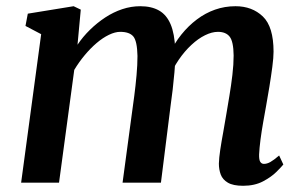

<svg xmlns="http://www.w3.org/2000/svg" viewBox="-20 -588 974 618"><path d="M240 -557 229.5 -444Q246.5 -469.5 269.5 -492Q292.5 -514.5 318.8 -531.8Q345 -549 373.5 -558.5Q402 -568 431.5 -568Q467.5 -568 491.8 -554.2Q516 -540.5 529 -510.2Q542 -480 544 -429.5Q544 -423 544 -416Q544 -409 543.5 -402Q543 -395 542.5 -387L524.5 -413Q541 -448.5 563.8 -476.8Q586.5 -505 613.8 -525.5Q641 -546 672.2 -557Q703.5 -568 738 -568Q791.5 -568 826 -535Q860.5 -502 860.5 -421.5Q860.5 -403 856.5 -372.5Q852.5 -342 847 -308.2Q841.5 -274.5 836.5 -247Q832 -222 827 -193.8Q822 -165.5 818.5 -138.8Q815 -112 814 -91Q813.5 -73.5 817.8 -67Q822 -60.5 829.5 -60.5Q839.5 -60.5 850.2 -66.5Q861 -72.5 878.5 -87.5L892 -58.5Q886.5 -51.5 870 -35Q853.5 -18.5 826.5 -4.2Q799.5 10 762.5 10Q730.5 10 713.5 0Q696.5 -10 690.5 -26.2Q684.5 -42.5 684.5 -61.5Q685 -80 689 -106.5Q693 -133 698.5 -162.5Q704 -192 708.5 -220.5Q713 -247.5 718.5 -280.2Q724 -313 728 -346.8Q732 -380.5 732 -409.5Q731.5 -454.5 719.2 -470Q707 -485.5 681.5 -485.5Q662 -485.5 639.8 -474.5Q617.5 -463.5 595.8 -443.2Q574 -423 555.2 -395.5Q536.5 -368 523.5 -335.5L544.5 -406.5Q544 -383.5 541.5 -355.5Q539 -327.5 535.8 -299.5Q532.5 -271.5 529 -247L498 0H374.5L404 -219Q408 -246.5 412.2 -279.5Q416.5 -312.5 419.5 -346Q422.5 -379.5 422.5 -408Q421.5 -456 409 -470.8Q396.5 -485.5 367 -485.5Q350.5 -485.5 330.8 -476Q311 -466.5 291 -449.5Q271 -432.5 252.5 -410.2Q234 -388 219 -363L170 0H48L112.5 -478L62 -504.5L69.5 -544L217 -568Z"/></svg>

Font: Merriweather SemiBold
Style: Italic
Weight: 600
Italic angle: -7.8°
Version: Version 2.101